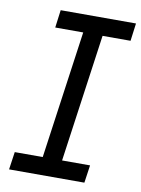

<svg xmlns="http://www.w3.org/2000/svg" viewBox="-81 -756 597 811"><g transform="rotate(10 218.0 -350.0)"><path d="M15 0 26 -76H146L223 -624H103L113 -700H436L426 -624H306L229 -76H349L338 0Z"/></g></svg>

Font: Finlandica
Style: Italic
Weight: 400
Italic angle: -8°
Designer: Niklas Ekholm, Juho Hiilivirta, Jaakko Suomalainen
Foundry: Helsinki Type Studio
Version: Version 1.064